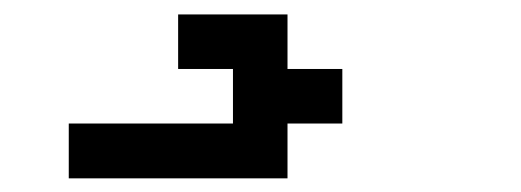

<svg xmlns="http://www.w3.org/2000/svg" viewBox="-20 -97 732 270"><path d="M76.7 153.8V76.7H307.6V0H230.5V-76.7H384.3V0H461.4V76.7H384.3V153.8Z"/></svg>

Font: Good Old DOS
Style: Regular
Weight: 400
Designer: Vasily Draigo
Foundry: Vasily Draigo
Version: 1.0